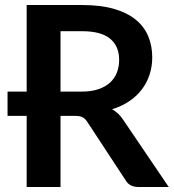

<svg xmlns="http://www.w3.org/2000/svg" viewBox="-20 -743 690 763"><path d="M304.5 -379Q342.5 -379 370.8 -388.5Q399 -398 417.2 -414.8Q435.5 -431.5 444.5 -454.5Q453.5 -477.5 453.5 -505Q453.5 -560 417.2 -589.5Q381 -619 306.5 -619H220.5V-379ZM650.5 0H529Q494.5 0 479 -27L327 -258.5Q318.5 -271.5 308.2 -277Q298 -282.5 278 -282.5H220.5V0H86V-282.5H10V-379H86V-723H306.5Q380 -723 432.8 -707.8Q485.5 -692.5 519.2 -665Q553 -637.5 569 -599.2Q585 -561 585 -515Q585 -478.5 574.2 -446Q563.5 -413.5 543.2 -387Q523 -360.5 493.2 -340.5Q463.5 -320.5 425.5 -309Q438.5 -301.5 449.5 -291.2Q460.5 -281 469.5 -267Z"/></svg>

Font: Lato 2
Style: Bold
Weight: 700
Designer: Lukasz Dziedzic with Adam Twardoch and Botio Nikoltchev
Foundry: tyPoland Lukasz Dziedzic
Version: Version 2.015; 2015-08-06; http://www.latofonts.com/